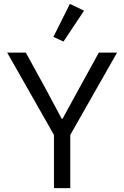

<svg xmlns="http://www.w3.org/2000/svg" viewBox="-20 -969 640 989"><path d="M258 0V-274L17 -698H113L213 -516L298 -357H302L389 -516L489 -698H583L342 -274V0ZM307 -755 255 -779 340 -949 413 -914Z"/></svg>

Font: IBM Plex Mono
Style: Regular
Weight: 400
Monospace: yes
Designer: Mike Abbink, Paul van der Laan, Pieter van Rosmalen
Foundry: Bold Monday
Version: Version 2.3